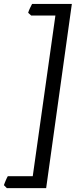

<svg xmlns="http://www.w3.org/2000/svg" viewBox="-62 -801 389 985"><path d="M174.8 164.1H-26.9L-42 148.9Q-40 143.1 -37.4 136.5Q-34.7 129.9 -32 123.5Q-29.3 117.2 -26.6 111.6Q-23.9 106 -22 103H106L222.2 -721.2H98.1L82.5 -735.4Q85.4 -746.1 91.8 -759.3Q98.1 -772.5 102.5 -780.8H306.6Z"/></svg>

Font: Gentium Book Basic
Style: Italic
Weight: 400
Italic angle: -8°
Designer: J. Victor Gaultney and Annie Olsen
Foundry: SIL International
Version: Version 1.102; 2013; Maintenance release